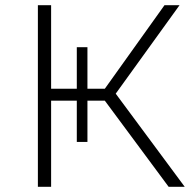

<svg xmlns="http://www.w3.org/2000/svg" viewBox="-20 -720 757 740"><path d="M384 -332 630 0H692L426 -359L672 -700H614L384 -378H317V-538H276V-378H177V-700H126V0H177V-332H276V-173H317V-332Z"/></svg>

Font: Montserrat Custom ExtraLight
Style: Regular
Weight: 300
Designer: Julieta Ulanovsky
Foundry: Julieta Ulanovsky
Version: Version 7.200